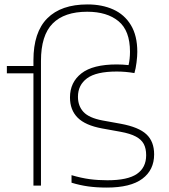

<svg xmlns="http://www.w3.org/2000/svg" viewBox="-20 -838 764 867"><path d="M676 -141Q676 -70.5 622.8 -30.8Q569.5 9 462 9Q416.5 9 378.5 3.8Q340.5 -1.5 303 -13V-47Q347.5 -34 385 -29Q422.5 -24 465 -24Q557 -24 598.5 -52.8Q640 -81.5 640 -137Q640 -167.5 629.2 -187.8Q618.5 -208 593.2 -221.5Q568 -235 524 -243L441 -258Q365 -272 330.5 -306.8Q296 -341.5 296 -398Q296 -466.5 347.8 -506.8Q399.5 -547 507 -547Q534 -547 560.5 -544Q567 -571.5 567 -604.5Q567 -699.5 515.2 -742.2Q463.5 -785 374 -785Q270.5 -785 217.8 -731.8Q165 -678.5 165 -563V0H131V-507H11V-540H131V-566Q131 -692.5 193.5 -755.2Q256 -818 375 -818Q441 -818 491.5 -795.2Q542 -772.5 571 -724.8Q600 -677 600 -604Q600 -583.5 596.5 -555.8Q593 -528 587 -508Q547.5 -515 507 -515Q414.5 -515 373.2 -484.5Q332 -454 332 -401Q332 -359.5 357 -332.5Q382 -305.5 443 -294L526 -279Q606.5 -264 641.2 -231.5Q676 -199 676 -141Z"/></svg>

Font: Encode Sans Expanded Thin
Style: Regular
Weight: 250
Width: 7
Designer: Multiple Designers
Foundry: Impallari Type
Version: Version 2.000